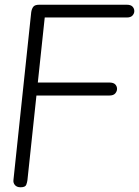

<svg xmlns="http://www.w3.org/2000/svg" viewBox="-20 -792 588 812"><path d="M67 0Q51 0 43 -9.5Q35 -19 37 -32L112 -740Q114 -754 120.5 -763Q127 -772 146 -772L171 -735L96 -30Q95 -21 91 -10.5Q87 0 67 0ZM475 -416Q475 -406 467.5 -397Q460 -388 442 -388H107L114 -443H442Q460 -443 467.5 -435Q475 -427 475 -416ZM548 -745Q548 -735 540.5 -726.5Q533 -718 516 -718H140L146 -772H516Q533 -772 540.5 -764Q548 -756 548 -745Z"/></svg>

Font: Edu NSW ACT Foundation
Style: Regular
Weight: 400
Designer: Tina and Corey Anderson
Foundry: Google for Education
Version: Version 1.003